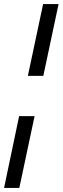

<svg xmlns="http://www.w3.org/2000/svg" viewBox="-51 -763 308 944"><path d="M86 -390 161 -743H237L162 -390ZM-31 161 43 -192H119L44 161Z"/></svg>

Font: Saira ExtraCondensed Medium
Style: Italic
Weight: 500
Width: 2
Italic angle: -12°
Designer: Hector Gatti with collaboration of the Omnibus-Type team
Foundry: Omnibus-Type
Version: Version 1.101